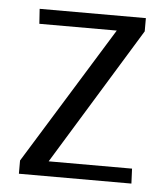

<svg xmlns="http://www.w3.org/2000/svg" viewBox="-43 -539 500 578"><g transform="rotate(5 207.5 -250.0)"><path d="M35 0V-40L291 -455H57L54 -500H375V-460L121 -45H373L375 0Z"/></g></svg>

Font: Arsenal SC
Style: Regular
Weight: 400
Designer: Andrij Shevchenko
Foundry: Stairsfor
Version: Version 2.001; ttfautohint (v1.8.4.7-5d5b)